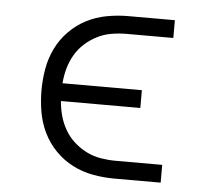

<svg xmlns="http://www.w3.org/2000/svg" viewBox="-44 -577 687 624"><g transform="rotate(5 300.0 -265.0)"><path d="M350 0Q315 0 280 -6.5Q245 -13 214 -29Q183 -45 158 -70.5Q133 -96 117.5 -128Q102 -160 96 -195Q90 -230 90 -265Q90 -300 96 -335Q102 -370 117.5 -402Q133 -434 158 -459.5Q183 -485 214 -501Q245 -517 280 -523.5Q315 -530 350 -530H502V-472H350Q326 -472 301.5 -468Q277 -464 255 -453Q233 -442 214.5 -425.5Q196 -409 183.5 -387.5Q171 -366 164.5 -342.5Q158 -319 156 -294H415V-236H156Q158 -211 164.5 -187.5Q171 -164 183.5 -142.5Q196 -121 214.5 -104.5Q233 -88 255 -77Q277 -66 301.5 -62Q326 -58 350 -58H502V0Z"/></g></svg>

Font: Iosevka Curly Slab LtEx
Style: Regular
Weight: 300
Width: 7
Monospace: yes
Designer: Belleve Invis
Foundry: Belleve Invis
Version: Version 11.1.0; ttfautohint (v1.8.3)